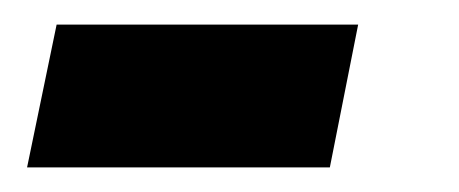

<svg xmlns="http://www.w3.org/2000/svg" viewBox="-20 -302 373 156"><path d="M271 -282H26L2 -166H248Z"/></svg>

Font: XITS
Style: Bold Italic
Weight: 700
Italic angle: -16.33°
Designer: MicroPress Inc., with final additions and corrections provided by Coen Hoffman, Elsevier (retired)
Version: Version 1.302